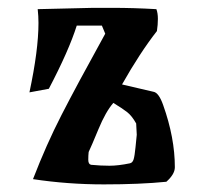

<svg xmlns="http://www.w3.org/2000/svg" viewBox="-20 -471 522 497"><path d="M77.6 -447.3 221.2 -450.7Q221.2 -450.7 272 -450.7Q325.7 -450.7 384.8 -447.3Q388.7 -437 388.7 -422.1Q388.7 -407.2 386.2 -390.6Q342.3 -334.5 295.9 -252.4L377.4 -233.4Q391.1 -231 402.3 -199.2Q432.6 -114.3 432.6 -38.1Q432.6 -20 410.6 -0.5Q342.3 6.3 248.8 6.3Q155.3 6.3 65.4 -7.3Q100.1 -97.2 139.2 -173.3Q178.2 -249.5 252.4 -383.8L243.7 -404.8H178.7Q158.2 -339.8 106.4 -241.2L56.2 -231.9Q79.6 -341.3 79.6 -411.6Q79.6 -429.2 77.6 -447.3ZM273.4 -204.6Q253.4 -181.6 234.9 -136.7Q216.3 -91.8 209.5 -77.6Q208.5 -68.8 208.5 -57.4Q208.5 -45.9 215.8 -44.4Q240.7 -42 263.4 -42Q286.1 -42 316.4 -48.3Q323.2 -49.8 325.9 -58.6Q328.6 -67.4 330.8 -90.1Q333 -112.8 334 -122.1L332.5 -151.4Q321.3 -171.4 308.6 -181.2Q295.9 -190.9 273.4 -204.6Z"/></svg>

Font: Panteley
Style: Regular
Weight: 500
Designer: Kalashnikov Yuriy
Foundry: Øêîëà ïàâà èìåíè ñâÿòîãî àâíîàïîñòîëüíîãî Âëàäèìèà
Version: Version 1.80 April 12, 2018